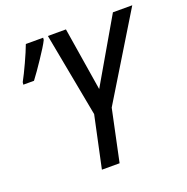

<svg xmlns="http://www.w3.org/2000/svg" viewBox="-128 -833 924 951"><g transform="rotate(-20 334.5 -357.0)"><path d="M249.5 0 307.6 -272 224.6 -713.9H319.8L373.5 -379.9L567.4 -713.9H669.4L400.4 -272.5L342.8 0ZM27.8 -528.8 29.3 -541.5Q38.1 -557.6 49.1 -579.8Q60.1 -602.1 71.3 -626.5Q82.5 -650.9 92.3 -673.8Q102.1 -696.8 108.4 -713.9H199.7L198.7 -702.6Q191.4 -687.5 177.5 -665.3Q163.6 -643.1 146.7 -617.9Q129.9 -592.8 113.5 -569.3Q97.2 -545.9 84 -528.8Z"/></g></svg>

Font: Open Sans SemiCondensed Medium
Style: Italic
Weight: 500
Width: 4
Italic angle: -12°
Designer: Monotype Design Team
Foundry: Monotype Imaging Inc.
Version: Version 3.000